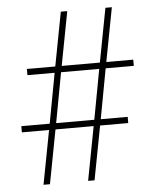

<svg xmlns="http://www.w3.org/2000/svg" viewBox="-52 -758 648 802"><g transform="rotate(-5 272.5 -357.0)"><path d="M399 -462H517V-488H404L447 -714H420L377 -488H217L260 -714H233L190 -488H71V-462H185L146 -252H27V-226H141L98 0H125L168 -226H328L285 0H312L355 -226H473V-252H360ZM173 -252 212 -462H372L333 -252Z"/></g></svg>

Font: Noto Sans Sinhala Condensed Thin
Style: Regular
Weight: 100
Width: 3
Designer: Jelle Bosma - Monotype Design Team
Foundry: Monotype Imaging Inc.
Version: Version 2.006